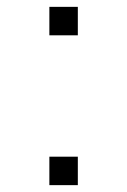

<svg xmlns="http://www.w3.org/2000/svg" viewBox="-20 -540 371 560"><path d="M124 -437V-520H207V-437ZM124 0V-83H207V0Z"/></svg>

Font: M PLUS 1 Light
Style: Regular
Weight: 300
Designer: Coji Morishita
Foundry: UNDERFOREST DESIGN
Version: Version 1.001